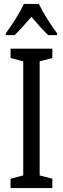

<svg xmlns="http://www.w3.org/2000/svg" viewBox="-20 -963 323 983"><path d="M179 -943H102C83 -900 46 -842 10 -793V-783H55C79 -806 110 -842 141 -877C171 -842 199 -809 227 -783H272V-793C239 -837 200 -898 179 -943ZM248 0V-48L183 -65V-649L248 -666V-714H34V-666L99 -649V-65L34 -48V0Z"/></svg>

Font: Noto Sans Lao Looped ExtraCondensed
Style: Regular
Weight: 400
Width: 2
Designer: Mark Frömberg, Ben Mitchell
Foundry: The Fontpad Ltd
Version: Version 1.003